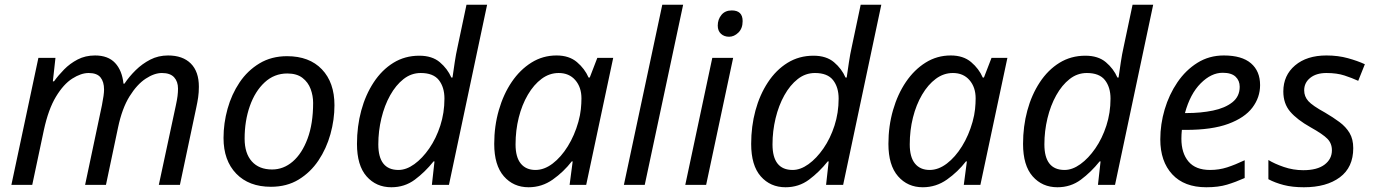

<svg xmlns="http://www.w3.org/2000/svg" viewBox="-20 -780 5798 810"><path d="M28 0 142 -536H214L203 -437H208Q226 -462 250.5 -487Q275 -512 307.5 -529Q340 -546 381 -546Q436 -546 465.5 -514.5Q495 -483 501 -427H505Q525 -457 552.5 -484Q580 -511 614 -528.5Q648 -546 689 -546Q751 -546 785 -512Q819 -478 819 -414Q819 -390 816 -369.5Q813 -349 808 -326L739 0H650L722 -336Q727 -359 729 -375Q731 -391 731 -406Q731 -436 714.5 -454Q698 -472 663 -472Q631 -472 594.5 -448Q558 -424 526.5 -373.5Q495 -323 478 -242L427 0H339L410 -336Q419 -381 419 -402Q419 -435 404 -453.5Q389 -472 354 -472Q322 -472 285 -448.5Q248 -425 216 -372Q184 -319 165 -231L116 0Z M1123 8Q1030 8 976.5 -47.5Q923 -103 923 -198Q923 -260 940 -321Q957 -382 990.5 -432Q1024 -482 1074.5 -512.5Q1125 -543 1191 -543Q1285 -543 1338 -487.5Q1391 -432 1391 -336Q1391 -275 1374 -214Q1357 -153 1323.5 -103Q1290 -53 1240 -22.5Q1190 8 1123 8ZM1128 -65Q1176 -65 1215 -98.5Q1254 -132 1277.5 -195Q1301 -258 1301 -346Q1301 -376 1290.5 -404.5Q1280 -433 1256 -451.5Q1232 -470 1192 -470Q1137 -470 1096.5 -432.5Q1056 -395 1034 -332.5Q1012 -270 1012 -195Q1012 -133 1042.5 -99Q1073 -65 1128 -65Z M1631 10Q1567 10 1526.5 -36Q1486 -82 1486 -173Q1486 -247 1504 -313.5Q1522 -380 1556.5 -432.5Q1591 -485 1639.5 -515Q1688 -545 1749 -545Q1803 -545 1835.5 -517.5Q1868 -490 1884 -453H1889Q1894 -487 1898.5 -518Q1903 -549 1911 -585L1948 -760H2035L1874 0H1802L1813 -99H1809Q1773 -54 1730 -22Q1687 10 1631 10ZM1661 -63Q1694 -63 1728 -87.5Q1762 -112 1791 -154Q1820 -196 1837.5 -250Q1855 -304 1855 -364Q1855 -412 1831.5 -442Q1808 -472 1755 -472Q1715 -472 1682.5 -446.5Q1650 -421 1626 -378Q1602 -335 1589 -281Q1576 -227 1576 -171Q1576 -63 1661 -63Z M2210 10Q2146 10 2105.5 -36.5Q2065 -83 2065 -173Q2065 -248 2084.5 -315.5Q2104 -383 2139 -434.5Q2174 -486 2222 -516Q2270 -546 2328 -546Q2381 -546 2414 -518Q2447 -490 2463 -453H2468L2500 -536H2567L2453 0H2383L2396 -99H2392Q2358 -55 2312 -22.5Q2266 10 2210 10ZM2239 -63Q2276 -63 2311.5 -90Q2347 -117 2375.5 -163Q2404 -209 2420 -266Q2428 -295 2430.5 -319.5Q2433 -344 2433 -365Q2433 -412 2407 -442Q2381 -472 2337 -472Q2298 -472 2265 -447.5Q2232 -423 2207 -380.5Q2182 -338 2168.5 -284Q2155 -230 2155 -171Q2155 -117 2177 -90Q2199 -63 2239 -63Z M2612 0 2774 -760H2862L2700 0Z M3056 -625Q3035 -625 3021.5 -637.5Q3008 -650 3008 -672Q3008 -698 3023.5 -717Q3039 -736 3067 -736Q3113 -736 3113 -691Q3113 -660 3095 -642.5Q3077 -625 3056 -625ZM2871 0 2985 -536H3073L2959 0Z M3294 10Q3230 10 3189.5 -36Q3149 -82 3149 -173Q3149 -247 3167 -313.5Q3185 -380 3219.5 -432.5Q3254 -485 3302.5 -515Q3351 -545 3412 -545Q3466 -545 3498.5 -517.5Q3531 -490 3547 -453H3552Q3557 -487 3561.5 -518Q3566 -549 3574 -585L3611 -760H3698L3537 0H3465L3476 -99H3472Q3436 -54 3393 -22Q3350 10 3294 10ZM3324 -63Q3357 -63 3391 -87.5Q3425 -112 3454 -154Q3483 -196 3500.5 -250Q3518 -304 3518 -364Q3518 -412 3494.5 -442Q3471 -472 3418 -472Q3378 -472 3345.5 -446.5Q3313 -421 3289 -378Q3265 -335 3252 -281Q3239 -227 3239 -171Q3239 -63 3324 -63Z M3873 10Q3809 10 3768.5 -36.5Q3728 -83 3728 -173Q3728 -248 3747.5 -315.5Q3767 -383 3802 -434.5Q3837 -486 3885 -516Q3933 -546 3991 -546Q4044 -546 4077 -518Q4110 -490 4126 -453H4131L4163 -536H4230L4116 0H4046L4059 -99H4055Q4021 -55 3975 -22.5Q3929 10 3873 10ZM3902 -63Q3939 -63 3974.5 -90Q4010 -117 4038.5 -163Q4067 -209 4083 -266Q4091 -295 4093.5 -319.5Q4096 -344 4096 -365Q4096 -412 4070 -442Q4044 -472 4000 -472Q3961 -472 3928 -447.5Q3895 -423 3870 -380.5Q3845 -338 3831.5 -284Q3818 -230 3818 -171Q3818 -117 3840 -90Q3862 -63 3902 -63Z M4441 10Q4377 10 4336.5 -36Q4296 -82 4296 -173Q4296 -247 4314 -313.5Q4332 -380 4366.5 -432.5Q4401 -485 4449.5 -515Q4498 -545 4559 -545Q4613 -545 4645.5 -517.5Q4678 -490 4694 -453H4699Q4704 -487 4708.5 -518Q4713 -549 4721 -585L4758 -760H4845L4684 0H4612L4623 -99H4619Q4583 -54 4540 -22Q4497 10 4441 10ZM4471 -63Q4504 -63 4538 -87.5Q4572 -112 4601 -154Q4630 -196 4647.5 -250Q4665 -304 4665 -364Q4665 -412 4641.5 -442Q4618 -472 4565 -472Q4525 -472 4492.5 -446.5Q4460 -421 4436 -378Q4412 -335 4399 -281Q4386 -227 4386 -171Q4386 -63 4471 -63Z M5069 10Q4976 10 4925.5 -44.5Q4875 -99 4875 -192Q4875 -256 4893.5 -318.5Q4912 -381 4947 -432.5Q4982 -484 5031.5 -515Q5081 -546 5143 -546Q5219 -546 5257.5 -513Q5296 -480 5296 -421Q5296 -369 5263.5 -326Q5231 -283 5162 -257.5Q5093 -232 4983 -232H4966Q4965 -223 4964.5 -213Q4964 -203 4964 -195Q4964 -134 4994 -98.5Q5024 -63 5085 -63Q5123 -63 5157 -74Q5191 -85 5231 -104V-29Q5193 -12 5156.5 -1Q5120 10 5069 10ZM4979 -303H4986Q5046 -303 5097 -313.5Q5148 -324 5179 -348.5Q5210 -373 5210 -414Q5210 -440 5192.5 -456.5Q5175 -473 5138 -473Q5090 -473 5045.5 -428.5Q5001 -384 4979 -303Z M5481 10Q5432 10 5395.5 0.5Q5359 -9 5331 -24V-105Q5357 -89 5396.5 -75.5Q5436 -62 5478 -62Q5537 -62 5568 -85.5Q5599 -109 5599 -146Q5599 -175 5580 -194.5Q5561 -214 5509 -243Q5452 -275 5423 -309Q5394 -343 5394 -394Q5394 -462 5443.5 -504Q5493 -546 5576 -546Q5625 -546 5666.5 -534.5Q5708 -523 5738 -509L5710 -439Q5684 -451 5652 -461.5Q5620 -472 5576 -472Q5533 -472 5507.5 -451.5Q5482 -431 5482 -399Q5482 -373 5499.5 -353.5Q5517 -334 5570 -305Q5604 -285 5631 -265Q5658 -245 5673.5 -219Q5689 -193 5689 -155Q5689 -74 5632.5 -32Q5576 10 5481 10Z"/></svg>

Font: Noto IKEA Latin
Style: Italic
Weight: 400
Italic angle: -12°
Designer: Monotype Design Team
Foundry: Monotype Imaging Inc.
Version: Version 1.0